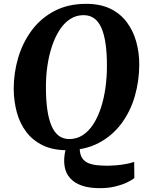

<svg xmlns="http://www.w3.org/2000/svg" viewBox="-20 -773 772 1001"><path d="M500 208Q446 208 407.2 194.8Q368.5 181.5 345.8 156.2Q323 131 316.8 94.2Q310.5 57.5 321 10L395.5 2Q396.5 32.5 408 50.2Q419.5 68 439.2 76.8Q459 85.5 485.8 88.2Q512.5 91 544 91Q559 91 583.5 89Q608 87 634 82.5Q660 78 679.5 71L680.5 155.5Q668 165.5 643 177.8Q618 190 581.8 199Q545.5 208 500 208ZM327.5 10Q255 10 202.8 -15.5Q150.5 -41 117 -85.2Q83.5 -129.5 67.8 -187.2Q52 -245 51.5 -309.5Q51.5 -393.5 75 -472.5Q98.5 -551.5 145.5 -614.8Q192.5 -678 263.5 -715.5Q334.5 -753 429.5 -753Q502.5 -753 554.8 -727.8Q607 -702.5 640.5 -658Q674 -613.5 690 -556.8Q706 -500 706 -437Q706 -352 683 -272Q660 -192 612.8 -128.5Q565.5 -65 494.2 -27.5Q423 10 327.5 10ZM341 -48Q380 -48 411.5 -68.5Q443 -89 466.8 -126Q490.5 -163 506.2 -211.2Q522 -259.5 529.8 -315.5Q537.5 -371.5 537.5 -430.5Q537.5 -495 530.5 -544.2Q523.5 -593.5 509 -626.8Q494.5 -660 471.5 -677Q448.5 -694 415.5 -694Q377 -694 345.5 -673.5Q314 -653 290.5 -616.5Q267 -580 251 -532Q235 -484 227 -429Q219 -374 219.5 -316Q219.5 -250.5 226.8 -200.5Q234 -150.5 248.8 -116.5Q263.5 -82.5 286.5 -65.2Q309.5 -48 341 -48Z"/></svg>

Font: Merriweather 20pt ExtraBold
Style: Italic
Weight: 800
Italic angle: -7.8°
Version: Version 2.101